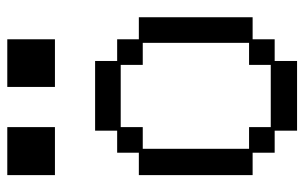

<svg xmlns="http://www.w3.org/2000/svg" viewBox="-178 -650 855 540"><g transform="rotate(-90 250.0 -379.5)"><path d="M28 -787H163V-653H28ZM276 -787H410V-653H276ZM91 -97H28V-417H91V-478H153V-540H349V-478H410V-417H472V-97H410V-35H349V28H153V-35H91ZM163 -107V-46H338V-107H400V-406H338V-468H163V-406H102V-107Z"/></g></svg>

Font: DotGothic16
Style: Regular
Weight: 400
Designer: Fontworks Inc.
Foundry: Fontworks Inc.
Version: Version 1.100